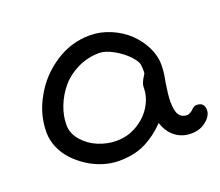

<svg xmlns="http://www.w3.org/2000/svg" viewBox="-97 -673 941 822"><g transform="rotate(-20 373.5 -262.0)"><path d="M64.9 -208Q64.9 -290.5 107.4 -364.3Q148.4 -439 221.7 -487.3Q294.9 -535.6 380.4 -535.6Q429.2 -535.6 475.3 -515.9Q521.5 -496.1 554.2 -464.8Q586.9 -433.6 606.7 -393.6Q626.5 -353.5 626.5 -313.5Q626.5 -276.4 617.2 -234.9Q608.4 -178.7 608.4 -150.4Q608.4 -107.4 620.8 -89.6Q633.3 -71.8 657.2 -71.8Q663.1 -71.8 672.1 -77.1Q681.2 -82.5 683.6 -85.4Q689 -90.8 690.9 -92.5Q692.9 -94.2 697.8 -96.7Q702.6 -99.1 708 -99.1Q743.7 -99.1 743.7 -63.5Q743.7 -38.1 715.6 -14.9Q687.5 8.3 647.5 8.3Q605 8.3 574.2 -15.6Q543.5 -39.6 530.3 -82Q488.3 -38.1 437.5 -12.7Q386.7 12.7 316.4 12.7Q281.7 12.7 245.6 1.7Q209.5 -9.3 177.5 -29.8Q145.5 -50.3 120.1 -76.9Q94.7 -103.5 79.8 -137.9Q64.9 -172.4 64.9 -208ZM156.2 -209Q156.2 -170.4 184.1 -137.9Q211.9 -105.5 252.7 -88.6Q293.5 -71.8 335.4 -71.8Q388.2 -71.8 431.9 -98.4Q475.6 -125 498.8 -164.6Q522 -204.1 522 -245.1Q522 -251.5 523.2 -257.6Q524.4 -263.7 527.3 -270Q530.3 -276.4 532 -280Q533.7 -283.7 538.3 -290.8Q543 -297.9 543.9 -299.8Q545.9 -302.7 546.1 -310.1Q546.4 -317.4 545.7 -326.2Q544.9 -335 544.9 -335.4Q544.9 -356 518.6 -383.5Q492.2 -411.1 456.1 -430.9Q419.9 -450.7 394 -450.7Q340.8 -450.7 294.7 -428.5Q248.5 -406.2 219 -371.1Q189.5 -335.9 172.9 -293.5Q156.2 -251 156.2 -209Z"/></g></svg>

Font: Short Stack
Style: Regular
Weight: 400
Designer: James Grieshaber
Foundry: James Grieshaber
Version: Version 1.002